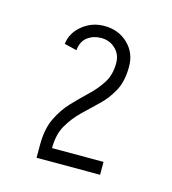

<svg xmlns="http://www.w3.org/2000/svg" viewBox="-62 -832 387 432"><g transform="rotate(15 131.5 -616.0)"><path d="M60 -483Q60 -520 72 -545Q84 -570 101.5 -588.5Q119 -607 136.5 -623.5Q154 -640 166 -659Q178 -678 178 -705Q178 -705 182.5 -705Q187 -705 193 -705Q199 -705 203.5 -705Q208 -705 208 -705Q208 -671 196 -648.5Q184 -626 166 -609Q148 -592 130.5 -575Q113 -558 100.5 -536.5Q88 -515 88 -483ZM60 -453V-483H208V-453ZM84 -710 55 -717Q58 -743 80 -761Q102 -779 131 -779V-751Q113 -751 99.5 -741Q86 -731 84 -710ZM208 -705H178Q178 -725 164.5 -738Q151 -751 131 -751V-779Q164 -779 186 -758Q208 -737 208 -705Z"/></g></svg>

Font: Akshar Light Light
Style: Regular
Weight: 300
Version: Version 1.100